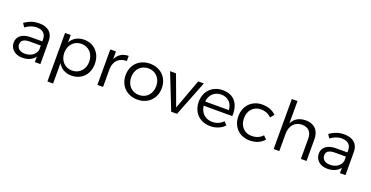

<svg xmlns="http://www.w3.org/2000/svg" viewBox="-32 -1612 5169 2677"><g transform="rotate(20 2552.5 -274.0)"><path d="M501 0 500 -348C499 -460 426 -529 295 -529C203 -529 147 -503 78 -458L113 -403C167 -442 221 -464 278 -464C371 -464 417 -417 418 -340V-307H246C122 -306 48 -248 48 -156C48 -66 119 3 229 3C312 3 378 -24 419 -81V0ZM245 -62C172 -62 127 -101 127 -159C127 -218 171 -245 258 -245H418V-182C402 -107 335 -62 245 -62Z M961 -529C870 -529 799 -488 760 -416V-526H676V194H760V-109C799 -38 870 3 962 3C1112 3 1214 -106 1214 -262C1214 -419 1110 -529 961 -529ZM945 -66C837 -66 760 -148 760 -264C760 -379 837 -462 945 -462C1053 -462 1130 -378 1130 -264C1130 -149 1053 -66 945 -66Z M1431 -411V-526H1347V0H1431V-280C1440 -386 1509 -455 1619 -453V-529C1531 -528 1466 -487 1431 -411Z M1939 -529C1781 -529 1670 -420 1670 -264C1670 -107 1781 3 1939 3C2096 3 2207 -107 2207 -264C2207 -420 2096 -529 1939 -529ZM1939 -460C2047 -460 2124 -379 2124 -263C2124 -145 2047 -65 1939 -65C1830 -65 1753 -145 1753 -263C1753 -379 1830 -460 1939 -460Z M2234 -526 2442 0H2528L2735 -526H2651L2487 -79L2322 -526Z M3017 -529C2864 -528 2755 -420 2755 -263C2755 -106 2862 3 3019 3C3107 3 3181 -29 3231 -84L3186 -129C3145 -86 3088 -62 3025 -62C2924 -62 2851 -130 2838 -234H3263C3272 -412 3190 -529 3017 -529ZM2838 -296C2849 -398 2919 -464 3018 -464C3118 -464 3184 -398 3190 -296Z M3764 -397 3810 -451C3763 -500 3692 -529 3605 -529C3452 -529 3343 -419 3343 -263C3343 -106 3451 3 3605 3C3697 3 3771 -31 3818 -88L3771 -134C3733 -90 3677 -66 3608 -66C3502 -66 3426 -146 3426 -263C3426 -379 3502 -459 3608 -459C3673 -459 3725 -436 3764 -397Z M4250 -529C4154 -528 4083 -490 4046 -410V-742H3962V0H4046V-258C4046 -373 4111 -453 4220 -454C4312 -454 4366 -398 4366 -304V0H4450V-324C4450 -452 4375 -529 4250 -529Z M5028 0 5027 -348C5026 -460 4953 -529 4822 -529C4730 -529 4674 -503 4605 -458L4640 -403C4694 -442 4748 -464 4805 -464C4898 -464 4944 -417 4945 -340V-307H4773C4649 -306 4575 -248 4575 -156C4575 -66 4646 3 4756 3C4839 3 4905 -24 4946 -81V0ZM4772 -62C4699 -62 4654 -101 4654 -159C4654 -218 4698 -245 4785 -245H4945V-182C4929 -107 4862 -62 4772 -62Z"/></g></svg>

Font: Juman Normal
Style: Regular
Weight: 300
Designer: Bandar Raffah (Arabic) Julieta Ulanovsky (Latin)
Foundry: Caramella
Version: Version 5.022;PS 005.022;hotconv 1.0.88;makeotf.lib2.5.64775